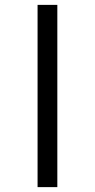

<svg xmlns="http://www.w3.org/2000/svg" viewBox="-20 -744 390 787"><path d="M215 23H134V-724H215Z"/></svg>

Font: linja waso lili
Style: Bold
Weight: 400
Designer: Fontworks Inc.
Version: Version 1.000;August 6, 2022;FontCreator 14.0.0.2814 64-bit